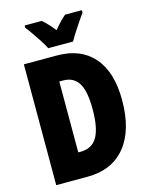

<svg xmlns="http://www.w3.org/2000/svg" viewBox="-134 -1063 856 1096"><g transform="rotate(-15 293.5 -514.5)"><path d="M548 -423Q548 -245 468.5 -148Q389 -51 243 -51H59V-765H255Q395 -765 471.5 -677Q548 -589 548 -423ZM372 -416Q372 -525 342 -571.5Q312 -618 252 -618H229V-199H242Q310 -199 341 -251.5Q372 -304 372 -416ZM217 -818Q209 -836 191 -864Q173 -892 153.5 -920Q134 -948 121 -964V-978H222Q237 -965 254 -947Q271 -929 290 -905Q330 -954 360 -978H459V-964Q445 -945 427 -918Q409 -891 392 -864.5Q375 -838 364 -818Z"/></g></svg>

Font: Noto Sans Tamil UI ExtraCondensed Black
Style: Regular
Weight: 900
Width: 2
Designer: Jelle Bosma - Monotype Design Team
Foundry: Monotype Imaging Inc.
Version: Version 2.004; ttfautohint (v1.8.4.7-5d5b)